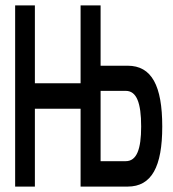

<svg xmlns="http://www.w3.org/2000/svg" viewBox="-20 -690 640 710"><path d="M36 -670V0H109V-288H278V0H452C541 0 580 -74 580 -222C580 -373 541 -447 452 -447H352V-670H278V-382H109V-670ZM352 -94V-354H445C485 -354 502 -310 502 -222C502 -137 485 -94 445 -94Z"/></svg>

Font: LT Wave Mono Medium
Style: Regular
Weight: 500
Designer: Daniel Lyons
Version: Version 2.5 (Glyphs App)